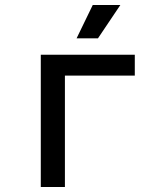

<svg xmlns="http://www.w3.org/2000/svg" viewBox="-20 -752 640 772"><path d="M144 0V-532H522V-448H241V0ZM288 -598 353 -732H464L374 -598Z"/></svg>

Font: Geist Mono Medium
Style: Regular
Weight: 500
Monospace: yes
Designer: Basement.studio, Andrés Briganti, Mateo Zaragoza
Foundry: Basement.studio, Vercel, Andrés Briganti, Guido Ferreyra, Mateo Zaragoza
Version: Version 1.500; ttfautohint (v1.8.4.7-5d5b)